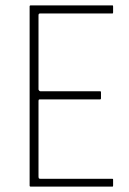

<svg xmlns="http://www.w3.org/2000/svg" viewBox="-20 -693 480 713"><path d="M94 0Q90 0 90 -4V-669Q90 -673 94 -673H397Q399 -673 399.5 -672Q400 -671 400 -669V-647Q400 -645 399.5 -644Q399 -643 397 -643H129Q125 -643 124 -641Q123 -639 123 -636V-361Q123 -359 125.5 -356.5Q128 -354 130 -354H352Q354 -354 354.5 -353Q355 -352 355 -350V-328Q355 -327 354.5 -325.5Q354 -324 352 -324H129Q125 -324 124 -322.5Q123 -321 123 -317V-38Q123 -34 124 -31.5Q125 -29 130 -29H397Q399 -29 399.5 -28.5Q400 -28 400 -26V-4Q400 -2 399.5 -1Q399 0 397 0Z"/></svg>

Font: Glory Thin Thin
Style: Regular
Weight: 250
Version: Version 1.011